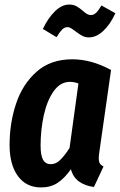

<svg xmlns="http://www.w3.org/2000/svg" viewBox="-20 -806 526 842"><path d="M467 -499 416 -142Q413 -124 413 -111Q413 -98 417.5 -90Q422 -82 434 -76L392 14Q353 9 326.5 -10Q300 -29 291 -64Q263 -24 232.5 -4Q202 16 160 16Q95 16 58.5 -34Q22 -84 22 -170Q22 -266 50.5 -351.5Q79 -437 140.5 -491.5Q202 -546 297 -546Q381 -546 467 -499ZM158 -168Q158 -124 169 -105Q180 -86 203 -86Q225 -86 244 -104.5Q263 -123 285 -157L324 -440Q305 -447 287 -447Q244 -447 215 -405.5Q186 -364 172 -300Q158 -236 158 -168ZM312 -668Q303 -675 293.5 -681Q284 -687 276 -687Q263 -687 252.5 -676.5Q242 -666 228 -643L168 -679Q190 -726 220.5 -756Q251 -786 283 -786Q302 -786 315.5 -778.5Q329 -771 344 -758Q346 -756 353 -750.5Q360 -745 366.5 -742.5Q373 -740 379 -740Q391 -740 401.5 -750Q412 -760 425 -782L486 -748Q463 -698 432.5 -670Q402 -642 370 -642Q354 -642 341.5 -648.5Q329 -655 312 -668Z"/></svg>

Font: Fira Sans Extra Condensed SemiBold
Style: Italic
Weight: 600
Width: 3
Italic angle: -8°
Designer: Carrois Corporate & Edenspiekermann AG
Foundry: Carrois Corporate GbR & Edenspiekermann AG
Version: Version 4.203